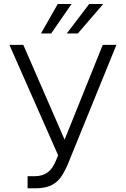

<svg xmlns="http://www.w3.org/2000/svg" viewBox="-20 -958 647 987"><path d="M99.8 -727.3 312.1 -240.1 508.2 -727.3H578.5L327.4 -110.8Q314.3 -80.6 300.1 -57.9Q285.9 -35.2 266.9 -20.1Q247.9 -5 221.9 2.5Q196 9.9 159.8 9.9H121.8V-52.2H158Q179 -52.2 195.7 -57.4Q212.4 -62.5 225.5 -72.3Q238.6 -82 248.8 -96.8Q258.9 -111.5 266.7 -130.7L278.8 -159.8L28.4 -727.3ZM438.6 -937.5H510.7L380 -785.9H323.2ZM277 -937.5H348L242.9 -785.9H190.7Z"/></svg>

Font: Inter P Light
Style: Regular
Weight: 300
Designer: Rasmus Andersson
Foundry: rsms
Version: Version 3.018;git-588b23468